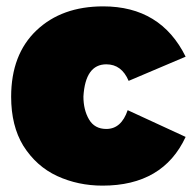

<svg xmlns="http://www.w3.org/2000/svg" viewBox="-20 -575 603 603"><path d="M302 8Q225 8 159.5 -22.2Q94 -52.5 53 -117.5Q15 -180 15 -271Q15 -404 94.5 -479.5Q174 -555 304 -555Q485 -555 563 -397L384 -321Q362 -373 314 -373Q248 -373 242 -272Q242 -230 259.5 -200Q277 -170 314 -170Q361 -170 381 -229L563 -145Q492 8 302 8Z"/></svg>

Font: Argentum Novus Black
Style: Regular
Weight: 900
Designer: Julieta Ulanovsky (font) & Cristiano Sobral (main changes)
Foundry: Julieta Ulanovsky (font) & Cristiano Sobral (main changes)
Version: Version 3.00;November 27, 2020;FontCreator 13.0.0.2655 64-bi